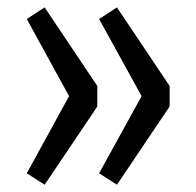

<svg xmlns="http://www.w3.org/2000/svg" viewBox="-20 -550 537 525"><path d="M102.1 -529.8 246.1 -314.9V-258.8L102.1 -44.9L53.2 -76.2L168.9 -287.1L53.2 -498ZM299.8 -529.8 443.8 -314.9V-258.8L299.8 -44.9L251 -76.2L367.2 -287.1L251 -498Z"/></svg>

Font: Fira Sans Compressed Book
Style: Regular
Weight: 350
Width: 1
Designer: Carrois Corporate & Edenspiekermann AG
Foundry: Carrois Corporate GbR & Edenspiekermann AG
Version: Version 4.203;PS 004.203;hotconv 1.0.88;makeotf.lib2.5.64775